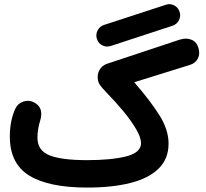

<svg xmlns="http://www.w3.org/2000/svg" viewBox="-20 -828 970 906"><path d="M437 -645Q430.7 -666 440.9 -685.1Q451.2 -704.1 471.2 -710.4L763.2 -805.7Q783.2 -812.5 802.2 -802.5Q821.3 -792.5 827.6 -771.5Q834 -751 824.2 -732.2Q814.5 -713.4 793.9 -706.5L502 -610.8Q481.4 -604.5 462.4 -614.3Q443.4 -624 437 -645ZM26.4 -183.6Q26.4 -259.3 52.7 -315.9Q64.5 -340.3 90.3 -348.9Q116.2 -357.4 140.1 -345.2Q188.5 -320.8 169.4 -257.8Q163.6 -241.2 160.2 -219Q156.7 -196.8 156.7 -178.2Q156.7 -117.7 213.6 -95Q270.5 -72.3 390.6 -72.3Q505.9 -72.3 575.7 -90.1Q645.5 -107.9 645.5 -152.8Q645.5 -178.7 622.8 -217.8Q600.1 -256.8 562.5 -302.5Q524.9 -348.1 480 -394Q460.4 -414.1 450.7 -428.5Q440.9 -442.9 440.9 -465.3Q440.9 -486.8 453.6 -504.2Q466.3 -521.5 488.8 -528.3L827.1 -640.6Q858.9 -650.9 883.8 -640.4Q908.7 -629.9 916.5 -601.6Q924.8 -572.3 913.1 -550.8Q901.4 -529.3 875.5 -521.5L613.3 -439.9Q692.4 -349.1 733.9 -281.7Q775.4 -214.4 775.4 -150.4Q775.4 -78.6 728.8 -32.7Q682.1 13.2 595.9 35.2Q509.8 57.1 391.6 57.1Q210.4 57.1 118.4 0.7Q26.4 -55.7 26.4 -183.6Z"/></svg>

Font: Mikhak-DS2-FD Bold
Style: Regular
Weight: 700
Designer: Amin Abedi
Version: Version 3.4